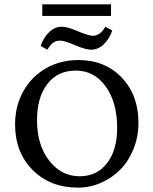

<svg xmlns="http://www.w3.org/2000/svg" viewBox="-20 -860 710 889"><path d="M175.8 -786.1V-839.8H494.1V-786.1ZM401.4 -629.9Q376 -629.9 327.1 -650.9Q278.3 -671.9 258.8 -671.9Q238.8 -671.9 225.8 -661.9Q212.9 -651.9 199.2 -629.9L168 -647.5Q183.1 -688.5 208.7 -712.4Q234.4 -736.3 266.6 -736.3Q292 -736.3 340.8 -715.3Q389.6 -694.3 410.2 -694.3Q443.8 -694.3 467.8 -736.3L500 -718.8Q484.9 -677.2 459.2 -653.6Q433.6 -629.9 401.4 -629.9ZM340.8 8.8Q212.4 8.8 131.1 -73Q49.8 -154.8 49.8 -284.2Q49.8 -368.7 87.6 -436.8Q125.5 -504.9 192.4 -543.5Q259.3 -582 342.8 -582Q465.8 -582 543.5 -501Q621.1 -419.9 621.1 -291Q621.1 -227.1 598.4 -170.7Q575.7 -114.3 537.4 -75.2Q499 -36.1 447.8 -13.7Q396.5 8.8 340.8 8.8ZM349.6 -43.9Q428.7 -43.9 475.6 -104.5Q522.5 -165 522.5 -267.6Q522.5 -385.7 469.5 -459.5Q416.5 -533.2 331.1 -533.2Q247.6 -533.2 199.5 -471.4Q151.4 -409.7 151.4 -302.7Q151.4 -189.5 207.3 -116.7Q263.2 -43.9 349.6 -43.9Z"/></svg>

Font: Crimson Pro
Style: Regular
Weight: 400
Designer: Jacques Le Bailly
Foundry: Baron von Fonthausen
Version: Version 1.003